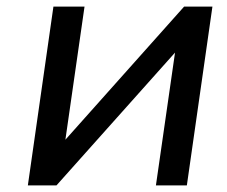

<svg xmlns="http://www.w3.org/2000/svg" viewBox="-20 -559 685 579"><path d="M150.4 0 507.8 -400.4 450.2 0H543.5L620.6 -539.1H535.2L177.2 -137.7L234.9 -539.1H141.1L64 0Z"/></svg>

Font: Winston
Style: Italic
Weight: 400
Italic angle: -8.13011°
Designer: Vernon Adams, Kim Jin-seong, David Berlow, Cristiano Sobral
Foundry: The Winston Project Authors
Version: Version 3.004